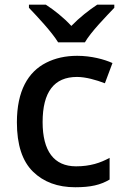

<svg xmlns="http://www.w3.org/2000/svg" viewBox="-20 -786 530 816"><path d="M340.8 -606C366.7 -650.9 430.7 -715.8 465.8 -752.9V-766.1H393.1C358.4 -743.2 318.8 -712.4 283.2 -675.8C249.5 -712.4 210 -743.2 174.8 -766.1H103V-752.9C138.7 -715.3 199.2 -651.4 227.1 -606ZM299.8 9.8C365.7 9.8 407.2 0 445.8 -22.9V-115.2C407.2 -93.8 363.3 -79.1 303.2 -79.1C209.5 -79.1 161.1 -144 161.1 -267.1C161.1 -395 210 -459 307.1 -459C344.2 -459 388.7 -446.3 425.8 -432.1L458 -518.1C423.3 -533.7 368.2 -548.8 308.1 -548.8C258.8 -548.8 214.8 -539.1 176.3 -519.5C99.1 -480.5 51.8 -399.4 51.8 -266.1C51.8 -170.9 74.7 -101.1 120.1 -56.6C165.5 -12.2 225.1 9.8 299.8 9.8Z"/></svg>

Font: Noto Reveo Sans
Style: Regular
Weight: 500
Designer: Monotype Design Team
Foundry: Monotype Imaging Inc.
Version: Version 2.007